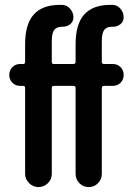

<svg xmlns="http://www.w3.org/2000/svg" viewBox="-20 -760 540 780"><path d="M61.5 -411.1Q43 -411.1 30.3 -423.8Q17.6 -436.5 17.6 -455.6Q17.6 -474.6 30.3 -487.3Q43 -500 61.5 -500H74.2Q82 -500 82 -508.8V-580.1Q82 -662.1 117.2 -701.2Q152.3 -740.2 222.7 -740.2H233.4Q252 -739.3 265.1 -724.1Q278.3 -709 278.3 -689.5Q278.3 -672.9 265.6 -662.1Q252.9 -651.4 235.4 -651.4H232.4Q210 -651.4 200.2 -638.2Q190.4 -625 190.4 -593.8V-508.8Q190.4 -500 198.2 -500H278.3Q287.1 -500 287.1 -508.8V-580.1Q287.1 -662.1 322.3 -701.2Q357.4 -740.2 427.7 -740.2H438.5Q457 -739.3 469.7 -724.1Q482.4 -709 482.4 -689.5Q482.4 -672.9 469.7 -662.1Q457 -651.4 439.5 -651.4H435.5Q413.1 -651.4 403.3 -638.2Q393.6 -625 393.6 -593.8V-508.8Q393.6 -500 402.3 -500H438.5Q457 -500 469.7 -487.3Q482.4 -474.6 482.4 -455.6Q482.4 -436.5 469.7 -423.8Q457 -411.1 438.5 -411.1H402.3Q394.5 -411.1 393.6 -402.3V-53.7Q393.6 -31.2 377.9 -15.6Q362.3 0 340.3 0Q318.4 0 302.7 -15.6Q287.1 -31.2 287.1 -53.7V-402.3Q287.1 -411.1 278.3 -411.1H198.2Q190.4 -411.1 190.4 -402.3V-53.7Q190.4 -31.2 174.3 -15.6Q158.2 0 136.2 0Q114.3 0 98.1 -16.1Q82 -32.2 82 -53.7V-402.3Q82 -411.1 74.2 -411.1Z"/></svg>

Font: Rounded Mgen+ 2m medium
Style: Regular
Weight: 500
Designer: [Source Han Sans]
Ryoko NISHIZUKA  (kana & ideographs); Paul D. Hunt (Latin, Greek & Cyrillic); Wenlong ZHANG  (bopomofo
Version: Version 1.059.20150602